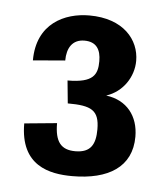

<svg xmlns="http://www.w3.org/2000/svg" viewBox="-37 -747 372 429"><g transform="rotate(5 149.0 -532.5)"><path d="M142 -408C110 -408 96 -425 96 -467L23 -460C23 -365 89 -352 140 -352C221 -352 273 -384 273 -452C273 -498 247 -532 200 -538C237 -550 260 -585 260 -621C260 -668 224 -713 147 -713C92 -713 30 -685 30 -602L102 -608C102 -636 114 -656 141 -656C168 -656 178 -639 178 -613C178 -583 169 -564 111 -564L116 -513C169 -513 187 -504 187 -461C187 -428 177 -408 142 -408Z"/></g></svg>

Font: CantoraOne
Style: Regular
Weight: 400
Designer: Pablo Impallari, Rodrigo Fuenzalida
Foundry: Pablo Impallari
Version: Version 1.001